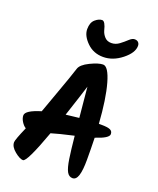

<svg xmlns="http://www.w3.org/2000/svg" viewBox="-176 -1106 982 1195"><g transform="rotate(20 315.5 -508.0)"><path d="M508 -388Q548 -388 565.5 -380.5Q583 -373 583 -353Q583 -326 496 -298Q498 -222 498 -152.5Q498 -83 487 -48.5Q476 -14 452 -14Q428 -14 414.5 -38.5Q401 -63 392.5 -119Q384 -175 375 -267Q273 -244 228 -230Q150 -14 124 -14Q103 -14 68.5 -42Q34 -70 34 -100Q34 -117 73 -206Q56 -217 43.5 -237.5Q31 -258 31 -277Q31 -310 130 -340Q138 -360 146.5 -385.5Q155 -411 189.5 -505Q224 -599 244 -662Q253 -692 306.5 -718Q360 -744 390 -744Q425 -744 452.5 -647Q480 -550 491 -388ZM277 -371Q307 -375 364 -381Q361 -410 354.5 -480Q348 -550 345 -581Q328 -525 277 -371ZM290 -1002Q310 -1002 324 -944Q330 -923 346.5 -905Q363 -887 391 -887Q419 -887 443 -905Q467 -923 486 -941Q505 -959 521 -959Q537 -959 545.5 -950Q554 -941 554 -927Q554 -881 495.5 -834.5Q437 -788 372.5 -788Q308 -788 264.5 -831Q221 -874 221 -917.5Q221 -961 244.5 -981.5Q268 -1002 290 -1002Z"/></g></svg>

Font: Kalam
Style: Bold
Weight: 700
Version: Version 2.001;PS 1.0;hotconv 1.0.79;makeotf.lib2.5.61930; tt